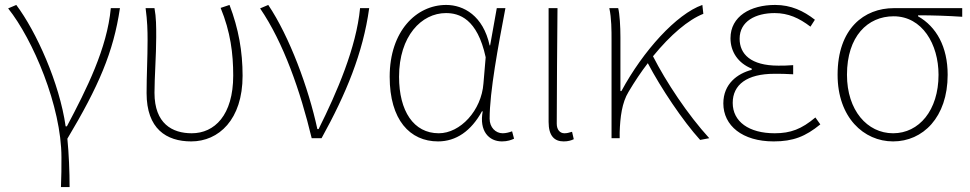

<svg xmlns="http://www.w3.org/2000/svg" viewBox="-20 -560 3932 778"><path d="M227 198H262C262 136 259 62 253 2C379 -209 440 -349 466 -527H429C414 -364 331 -199 251 -48H246C221 -224 127 -432 46 -540L13 -526C113 -401 229 -129 229 78C229 125 229 147 227 198Z M755 13C866 13 963 -75 963 -253C963 -351 947 -443 910 -540L874 -528C914 -431 925 -343 925 -254C925 -93 849 -20 757 -20C678 -20 606 -59 606 -184C606 -245 613 -338 613 -409C613 -453 613 -489 606 -527H570C577 -474 578 -438 578 -396C578 -325 574 -254 574 -183C574 -38 654 13 755 13Z M1243 0H1283C1382 -179 1451 -345 1476 -527H1439C1424 -368 1345 -185 1271 -37H1266C1230 -204 1153 -412 1067 -540L1034 -526C1129 -387 1197 -191 1243 0Z M1755 13C1828 13 1889 -29 1933 -109H1936C1921 -29 1961 13 2014 13C2037 13 2052 7 2063 2L2055 -28C2045 -24 2030 -20 2017 -20C1988 -20 1964 -44 1964 -79C1964 -188 1999 -375 2028 -527H1993L1966 -376H1964C1938 -496 1859 -540 1788 -540C1667 -540 1559 -434 1559 -249C1559 -74 1641 13 1755 13ZM1758 -20C1656 -20 1597 -110 1597 -249C1597 -414 1688 -507 1787 -507C1840 -507 1914 -485 1948 -328L1939 -222C1931 -112 1845 -20 1758 -20Z M2264 13C2282 13 2295 9 2305 4L2298 -26C2285 -22 2277 -20 2267 -20C2250 -20 2236 -33 2236 -59C2236 -217 2238 -368 2239 -527H2203V-66C2203 -10 2226 13 2264 13Z M2817 7 2854 0C2767 -95 2679 -228 2626 -332C2697 -419 2769 -480 2830 -504L2826 -540C2721 -503 2586 -354 2498 -191H2494V-409C2494 -453 2491 -503 2485 -527H2449C2458 -486 2458 -438 2458 -396V0H2491V-24C2493 -85 2500 -144 2527 -188C2552 -230 2578 -269 2605 -304C2658 -203 2747 -70 2817 7Z M3115 13C3194 13 3244 -7 3304 -56L3284 -84C3228 -37 3184 -20 3119 -20C3015 -20 2949 -67 2949 -143C2949 -217 3007 -261 3118 -261C3143 -261 3163 -261 3194 -259V-296C3167 -294 3154 -294 3134 -294C3022 -294 2977 -341 2977 -403C2977 -474 3042 -507 3119 -507C3174 -507 3218 -487 3264 -452L3282 -480C3236 -516 3185 -540 3121 -540C3021 -540 2940 -494 2940 -405C2940 -350 2971 -304 3026 -282V-277C2968 -262 2911 -220 2911 -141C2911 -51 2988 13 3115 13Z M3599 13C3719 13 3820 -84 3820 -257C3820 -371 3774 -452 3700 -494V-498C3761 -498 3818 -496 3879 -492V-527H3602C3482 -527 3374 -445 3374 -257C3374 -84 3480 13 3599 13ZM3599 -20C3494 -20 3412 -113 3412 -257C3412 -413 3496 -494 3601 -494C3717 -494 3783 -381 3783 -257C3783 -113 3704 -20 3599 -20Z"/></svg>

Font: Noto Sans CJK SC Thin
Style: Regular
Weight: 100
Designer: Ryoko NISHIZUKA 西塚涼子 (kana, bopomofo & ideographs); Paul D. Hunt (Latin, Greek & Cyrillic); Sandoll Communications 산돌커뮤니
Foundry: Adobe
Version: Version 2.004;hotconv 1.0.118;makeotfexe 2.5.65603